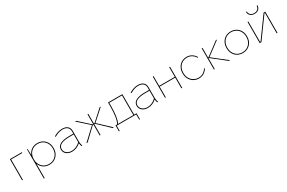

<svg xmlns="http://www.w3.org/2000/svg" viewBox="175 -2299 6104 4078"><g transform="rotate(-30 3227.0 -260.0)"><path d="M95 0H115V-501H389V-520H95Z M514 200H534V-152C570 -57 656 5 765 5H769C913 5 1019 -105 1019 -254V-266C1019 -415 913 -525 769 -525H765C656 -525 570 -463 534 -368C533 -430 531 -488 528 -520H514ZM763 -14C631 -14 534 -116 534 -256V-264C534 -404 631 -506 763 -506H769C902 -506 999 -404 999 -264V-256C999 -116 902 -14 769 -14Z M1322 5C1399 5 1473 -25 1533 -80C1536 -52 1542 -22 1551 0H1572C1560 -31 1552 -75 1552 -104V-372C1552 -469 1487 -525 1375 -525C1306 -525 1237 -504 1165 -460L1176 -443C1248 -486 1312 -506 1375 -506C1473 -506 1532 -457 1532 -375V-315H1432C1237 -315 1134 -259 1134 -154V-152C1134 -60 1211 5 1322 5ZM1324 -14C1225 -14 1154 -72 1154 -152V-154C1154 -250 1249 -296 1441 -296H1532V-105C1469 -45 1397 -14 1324 -14Z M1999 0H2019V-267H2035L2316 0H2346L2052 -275L2325 -520H2296L2035 -283H2019V-520H1999V-283H1983L1722 -520H1693L1966 -275L1672 0H1702L1983 -267H1999Z M2396 128H2415V0H2893V128H2912V-19H2854V-520H2502V-425C2501 -229 2481 -98 2437 -19H2396ZM2458 -19C2500 -94 2520 -226 2521 -425V-501H2834V-19Z M3180 5C3257 5 3331 -25 3391 -80C3394 -52 3400 -22 3409 0H3430C3418 -31 3410 -75 3410 -104V-372C3410 -469 3345 -525 3233 -525C3164 -525 3095 -504 3023 -460L3034 -443C3106 -486 3170 -506 3233 -506C3331 -506 3390 -457 3390 -375V-315H3290C3095 -315 2992 -259 2992 -154V-152C2992 -60 3069 5 3180 5ZM3182 -14C3083 -14 3012 -72 3012 -152V-154C3012 -250 3107 -296 3299 -296H3390V-105C3327 -45 3255 -14 3182 -14Z M3600 0H3620V-263H4002V0H4022V-520H4002V-282H3620V-520H3600Z M4429 6H4433C4523 6 4600 -40 4646 -118L4630 -128C4585 -54 4517 -13 4436 -13H4432C4305 -13 4202 -117 4202 -250V-270C4202 -406 4298 -507 4425 -507H4429C4510 -507 4581 -465 4626 -390L4642 -398C4597 -478 4518 -526 4428 -526H4424C4286 -526 4182 -416 4182 -270V-250C4182 -106 4292 6 4429 6Z M4800 0H4820V-266H4830L5168 0H5198L4848 -275L5177 -520H5146L4830 -284H4820V-520H4800Z M5508 5H5512C5657 5 5763 -105 5763 -254V-266C5763 -415 5657 -525 5512 -525H5508C5364 -525 5258 -416 5258 -266V-254C5258 -104 5364 5 5508 5ZM5507 -14C5375 -14 5278 -116 5278 -256V-264C5278 -404 5375 -506 5507 -506H5513C5646 -506 5743 -404 5743 -264V-256C5743 -116 5646 -14 5513 -14Z M6000 -720C6000 -644 6058 -592 6142 -592C6226 -592 6283 -644 6283 -720H6263C6263 -656 6214 -610 6142 -610C6070 -610 6020 -655 6020 -720ZM5923 0H5964L6328 -501H6339V0H6359V-520H6318L5954 -19H5943V-520H5923Z"/></g></svg>

Font: Fixel Display Thin
Style: Regular
Weight: 100
Designer: AlfaBravo + MacPaw
Foundry: Kyrylo Tkachov, Marchela Mozhyna, Serhii Makarenko, Maria Weinstein, Zakhar Kryvoshyya
Version: Version 1.211